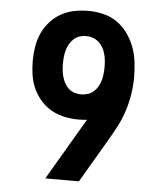

<svg xmlns="http://www.w3.org/2000/svg" viewBox="-53 -789 706 836"><g transform="rotate(5 300.0 -371.5)"><path d="M176 0 320 -245Q324 -251 327.5 -257.5Q331 -264 335 -270Q326 -269 316 -268.5Q306 -268 297 -268Q266 -268 235.5 -274.5Q205 -281 178.5 -296Q152 -311 131.5 -334.5Q111 -358 98.5 -386Q86 -414 81.5 -444.5Q77 -475 77 -505Q77 -536 82 -567Q87 -598 99.5 -626Q112 -654 133 -677.5Q154 -701 181 -716Q208 -731 238.5 -737Q269 -743 300 -743Q333 -743 366 -735Q399 -727 426 -708Q453 -689 472.5 -661.5Q492 -634 503.5 -603Q515 -572 519 -538.5Q523 -505 523 -472Q523 -435 517 -397.5Q511 -360 499.5 -324Q488 -288 470.5 -254.5Q453 -221 434 -189L323 0ZM299 -378Q314 -378 328.5 -382.5Q343 -387 354 -397Q365 -407 372.5 -420Q380 -433 384 -447Q388 -461 389.5 -476Q391 -491 391 -505Q391 -520 389.5 -534.5Q388 -549 384 -563.5Q380 -578 372.5 -591Q365 -604 354 -613.5Q343 -623 329 -628Q315 -633 300 -633Q285 -633 271 -628.5Q257 -624 246 -614Q235 -604 227.5 -591Q220 -578 216 -563.5Q212 -549 210.5 -534.5Q209 -520 209 -505Q209 -491 210.5 -476Q212 -461 216 -447Q220 -433 227 -420Q234 -407 245 -397Q256 -387 270 -382.5Q284 -378 299 -378Z"/></g></svg>

Font: Iosevka Etoile Extrabold
Style: Regular
Weight: 800
Designer: Belleve Invis
Foundry: Belleve Invis
Version: Version 22.1.2; ttfautohint (v1.8.4)